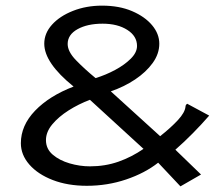

<svg xmlns="http://www.w3.org/2000/svg" viewBox="-20 -649 790 681"><path d="M620 12 541 -72Q494 -35 427.5 -12.5Q361 10 288 10Q220 10 167 -10.5Q114 -31 84 -65.5Q54 -100 54 -141Q54 -204 104.5 -256.5Q155 -309 241 -342Q137 -426 137 -494Q137 -531 164.5 -561.5Q192 -592 239 -610.5Q286 -629 342 -629Q403 -629 448.5 -609.5Q494 -590 519.5 -559.5Q545 -529 545 -494Q545 -458 521.5 -425.5Q498 -393 459 -367Q420 -341 373 -325L548 -166Q586 -196 611 -223Q636 -250 638 -271Q638 -277 644 -281L722 -239Q696 -209 664.5 -177Q633 -145 602 -118L693 -30ZM319 -372Q355 -383 388.5 -401Q422 -419 444 -441Q466 -463 466 -486Q466 -521 431.5 -543Q397 -565 344 -565Q290 -565 255 -545.5Q220 -526 220 -493Q220 -466 249.5 -435.5Q279 -405 319 -372ZM299 -59Q353 -59 400 -75.5Q447 -92 489 -121L299 -295Q259 -280 223.5 -257.5Q188 -235 165.5 -208Q143 -181 143 -152Q143 -121 167 -100.5Q191 -80 227 -69.5Q263 -59 299 -59Z"/></svg>

Font: Inconsolata ExtraExpanded
Style: Regular
Weight: 400
Width: 8
Monospace: yes
Designer: Raph Levien, Cyreal, Brenton Simpson
Foundry: Raph Levien, Cyreal, Google
Version: Version 3.000; ttfautohint (v1.8.2.53-6de2)